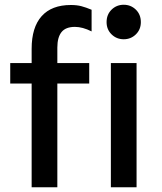

<svg xmlns="http://www.w3.org/2000/svg" viewBox="-20 -787 680 807"><path d="M113 -436H23V-522H113V-582Q113 -672 155 -719Q197 -766 278 -766Q303 -766 322 -761Q341 -756 365 -746V-655Q327 -674 295 -674Q256 -674 238.5 -652Q221 -630 221 -587V-522H355V-436H221V0H113ZM428 -694Q428 -726 449 -746.5Q470 -767 500 -767Q530 -767 551 -746.5Q572 -726 572 -694Q572 -663 551 -642.5Q530 -622 500 -622Q470 -622 449 -642.5Q428 -663 428 -694ZM554 -522V0H446V-522Z"/></svg>

Font: Amiko SemiBold
Style: Regular
Weight: 600
Designer: Pablo Impallari, Rodrigo Fuenzalida, Andres Torresi
Foundry: Impallari Type
Version: Version 1.001; ttfautohint (v1.3)